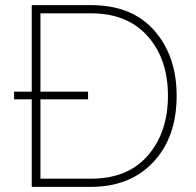

<svg xmlns="http://www.w3.org/2000/svg" viewBox="-20 -730 764 750"><path d="M335 0H104V-342H35V-372H104V-710H335Q496 -710 583 -610.5Q670 -511 670 -356Q670 -194 579 -97Q488 0 335 0ZM636 -356Q636 -500 556.5 -589Q477 -678 335 -678H138V-372H324V-342H138V-32H335Q479 -32 557.5 -122.5Q636 -213 636 -356Z"/></svg>

Font: Raleway
Style: ExtraLight
Weight: 200
Designer: Matt McInerney, Pablo Impallari, Rodrigo Fuenzalida
Foundry: Matt McInerney, Pablo Impallari, Rodrigo Fuenzalida
Version: Version 2.001